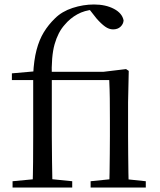

<svg xmlns="http://www.w3.org/2000/svg" viewBox="-20 -836 712 856"><path d="M36 0V-28L152 -39H193L302 -28V0ZM125 0Q127 -57 127.5 -114.5Q128 -172 128 -229V-479H33V-509L158 -520L128 -505Q131 -568 143 -613.5Q155 -659 175.5 -692.5Q196 -726 225 -754Q256 -785 303.5 -800.5Q351 -816 399 -816Q451 -816 488 -796.5Q525 -777 531 -745Q530 -729 517.5 -717Q505 -705 484 -705Q466 -705 448.5 -717.5Q431 -730 410 -754L377 -796V-803H397V-793Q357 -790 324.5 -772Q292 -754 268 -725Q239 -693 223.5 -639Q208 -585 211 -490V-229Q211 -172 212 -114.5Q213 -57 214 0ZM384 0V-28L492 -39H525L630 -28V0ZM467 0Q468 -24 468.5 -65Q469 -106 469.5 -150.5Q470 -195 470 -229V-298Q470 -354 469.5 -396.5Q469 -439 467 -479H170V-516H442L542 -528L554 -520L551 -380V-229Q551 -195 551.5 -150.5Q552 -106 552.5 -65Q553 -24 554 0Z"/></svg>

Font: Noto Serif KR
Style: Regular
Weight: 400
Designer: Ryoko NISHIZUKA  (kana & ideographs); Frank Grießhammer (Latin, Greek & Cyrillic); Wenlong ZHANG  (bopomofo); Sandoll Co
Foundry: Adobe
Version: Version 2.003-H1;hotconv 1.1.1;makeotfexe 2.6.0